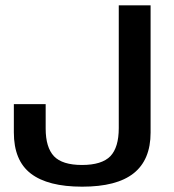

<svg xmlns="http://www.w3.org/2000/svg" viewBox="-20 -695 654 721"><path d="M288.5 6C375 6 439 -10.5 481.5 -44C524 -77.5 545.5 -128.5 545.5 -197V-675H426V-214C426 -166 415.5 -130.5 394.5 -108.5C373 -86.5 337.5 -75.5 288 -75.5C238.5 -75.5 203.5 -86.5 182.5 -108.5C162 -130.5 151.5 -165 151.5 -212V-304H32V-198C32 -127.5 53 -76 96 -43C138.5 -10.5 202.5 6 288.5 6Z"/></svg>

Font: Anybody Medium
Style: Regular
Weight: 500
Designer: Tyler Finck
Foundry: Etcetera Type Company
Version: Version 1.110